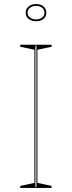

<svg xmlns="http://www.w3.org/2000/svg" viewBox="-20 -929 355 949"><path d="M235 -708V-698L165 -683V-25L235 -10V0H80V-10L150 -25V-683L80 -698V-708ZM155 -5H160V-703H155ZM159 -909Q181 -909 195 -897Q209 -885 209 -866Q209 -847 195 -835.5Q181 -824 159 -824Q136 -824 121.5 -835.5Q107 -847 107 -866Q107 -885 121.5 -897Q136 -909 159 -909ZM159 -833Q177 -833 188.5 -842.5Q200 -852 200 -866Q200 -881 188.5 -890.5Q177 -900 159 -900Q140 -900 128 -890.5Q116 -881 116 -866Q116 -852 128 -842.5Q140 -833 159 -833Z"/></svg>

Font: Kalnia Glaze Thin
Style: Regular
Weight: 100
Designer: Frida Medrano
Foundry: Frida Medrano
Version: Version 1.110